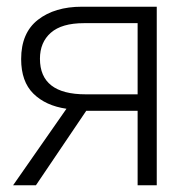

<svg xmlns="http://www.w3.org/2000/svg" viewBox="-20 -552 575 572"><path d="M87 0H19L178 -228Q116 -237 79.5 -273Q43 -309 43 -376Q43 -454 93 -493Q143 -532 224 -532H447V0H390V-222H237ZM99 -377Q99 -271 235 -271H390V-483H230Q164 -483 131.5 -454.5Q99 -426 99 -377Z"/></svg>

Font: RS Noto Sans Light
Style: Regular
Weight: 300
Designer: Monotype Design Team
Foundry: Monotype Imaging Inc.
Version: Version 3.10